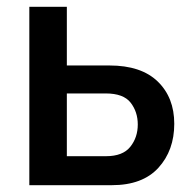

<svg xmlns="http://www.w3.org/2000/svg" viewBox="-20 -543 555 563"><path d="M66 0V-523H176V-351H301Q394 -351 442.5 -304Q491 -257 491 -180Q491 -102 444.5 -51Q398 0 308 0ZM176 -85H291Q340 -85 362 -112.5Q384 -140 384 -178Q384 -215 363 -242Q342 -269 290 -269H176Z"/></svg>

Font: Raleway SemiBold
Style: Regular
Weight: 600
Designer: Matt McInerney, Pablo Impallari, Rodrigo Fuenzalida
Foundry: Matt McInerney, Pablo Impallari, Rodrigo Fuenzalida
Version: Version 4.026